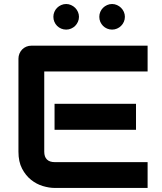

<svg xmlns="http://www.w3.org/2000/svg" viewBox="-20 -925 795 945"><path d="M649.4 -286.1H248.5V-414.1H649.4ZM706.5 0H248.5Q222.2 0 190.9 -9.3Q159.7 -18.6 133.1 -39.8Q106.4 -61 88.6 -95Q70.8 -128.9 70.8 -178.2V-636.2Q70.8 -649.4 75.7 -661.1Q80.6 -672.9 89.1 -681.6Q97.7 -690.4 109.4 -695.3Q121.1 -700.2 134.8 -700.2H706.5V-573.2H197.8V-178.2Q197.8 -153.3 210.9 -140.1Q224.1 -127 249.5 -127H706.5ZM368.7 -842.3Q368.7 -829.1 363.5 -817.6Q358.4 -806.2 349.9 -797.6Q341.3 -789.1 329.8 -784.2Q318.4 -779.3 305.7 -779.3Q292.5 -779.3 281 -784.2Q269.5 -789.1 261 -797.6Q252.4 -806.2 247.6 -817.6Q242.7 -829.1 242.7 -842.3Q242.7 -855 247.6 -866.5Q252.4 -877.9 261 -886.5Q269.5 -895 281 -900.1Q292.5 -905.3 305.7 -905.3Q318.4 -905.3 329.8 -900.1Q341.3 -895 349.9 -886.5Q358.4 -877.9 363.5 -866.5Q368.7 -855 368.7 -842.3ZM594.7 -842.3Q594.7 -829.1 589.6 -817.6Q584.5 -806.2 575.9 -797.6Q567.4 -789.1 555.9 -784.2Q544.4 -779.3 531.7 -779.3Q518.6 -779.3 507.1 -784.2Q495.6 -789.1 487.1 -797.6Q478.5 -806.2 473.6 -817.6Q468.8 -829.1 468.8 -842.3Q468.8 -855 473.6 -866.5Q478.5 -877.9 487.1 -886.5Q495.6 -895 507.1 -900.1Q518.6 -905.3 531.7 -905.3Q544.4 -905.3 555.9 -900.1Q567.4 -895 575.9 -886.5Q584.5 -877.9 589.6 -866.5Q594.7 -855 594.7 -842.3Z"/></svg>

Font: Audiowide
Style: Regular
Weight: 400
Version: Version 1.003